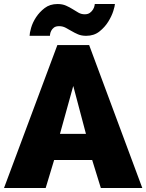

<svg xmlns="http://www.w3.org/2000/svg" viewBox="-28 -934 727 954"><path d="M-8 0 257 -710H415L679 0H473L430 -139H241L199 0ZM336 -507 270 -269H399ZM400 -756Q377 -756 359.5 -763.5Q342 -771 327 -780Q312 -789 297.5 -796.5Q283 -804 266 -804Q249 -804 240 -797Q231 -790 226.5 -781Q222 -772 221 -764.5Q220 -757 220 -756H119Q119 -769 126.5 -795.5Q134 -822 151 -848Q168 -874 194 -894Q220 -914 258 -914Q282 -914 300 -906Q318 -898 333 -888.5Q348 -879 362 -871Q376 -863 393 -863Q409 -863 419 -870.5Q429 -878 434.5 -887.5Q440 -897 441.5 -905Q443 -913 443 -914H543Q543 -905 535 -879.5Q527 -854 510 -826.5Q493 -799 466 -777.5Q439 -756 400 -756Z"/></svg>

Font: Raleway
Style: Heavy
Weight: 900
Designer: Matt McInerney, Pablo Impallari, Rodrigo Fuenzalida
Foundry: Matt McInerney, Pablo Impallari, Rodrigo Fuenzalida
Version: Version 2.001; ttfautohint (v0.8) -G 200 -r 50